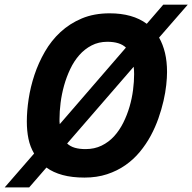

<svg xmlns="http://www.w3.org/2000/svg" viewBox="-72 -747 825 823"><path d="M-51.8 56.2 74.2 -88.9Q57.1 -117.7 50 -152.1Q43 -186.5 43 -226.1Q43 -271 50.8 -322.8Q58.6 -374.5 75.7 -426Q92.8 -477.5 120.4 -525.4Q147.9 -573.2 187.3 -609.6Q226.6 -646 278.8 -668Q331.1 -689.9 397.9 -689.9Q496.6 -689.9 557.1 -645L627.9 -727.1H732.9L609.9 -585.9Q626.5 -556.6 635.3 -520Q644 -483.4 644 -438Q644 -414.6 640.6 -382.6Q637.2 -350.6 628.9 -314.5Q620.6 -278.3 607.2 -240Q593.8 -201.7 574 -165Q554.2 -128.4 527.3 -95.9Q500.5 -63.5 465.6 -39.1Q430.7 -14.6 387 -0.2Q343.3 14.2 290 14.2Q236.8 14.2 196.3 3.2Q155.8 -7.8 127 -28.8L53.2 56.2ZM294.9 -107.9Q333 -107.9 363.5 -122.8Q394 -137.7 417 -162.8Q439.9 -188 456.3 -220.7Q472.7 -253.4 483.2 -289.3Q493.7 -325.2 498.3 -361.3Q502.9 -397.5 502.9 -429.2Q502.9 -437.5 502.4 -445.6Q502 -453.6 501 -460.9L215.8 -131.8Q229.5 -119.1 249 -113.5Q268.6 -107.9 294.9 -107.9ZM183.1 -236.8Q183.1 -231.4 183.1 -225.8Q183.1 -220.2 184.1 -214.8L467.8 -543Q454.6 -555.7 434.6 -561.8Q414.6 -567.9 388.2 -567.9Q350.6 -567.9 320.6 -552.2Q290.5 -536.6 267.8 -510.7Q245.1 -484.9 229 -450.9Q212.9 -417 202.6 -380.1Q192.4 -343.3 187.7 -306.2Q183.1 -269 183.1 -236.8Z"/></svg>

Font: Clear Sans
Style: Bold Italic
Weight: 700
Italic angle: -12°
Foundry: Intel Corporation
Version: Version 1.00